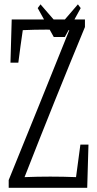

<svg xmlns="http://www.w3.org/2000/svg" viewBox="-20 -895 458 905"><path d="M21 -46.4Q167 -404.8 306.6 -752.9Q252.4 -755.4 197.5 -755.4Q142.6 -755.4 87.4 -752.9Q76.7 -681.2 66.4 -599.6Q66.4 -599.6 29.3 -599.6Q32.2 -706.1 35.2 -803.2Q35.2 -803.2 380.4 -803.2Q380.4 -790.5 380.4 -767.6Q235.8 -418.5 95.7 -60.1Q156.2 -62.5 216.8 -62.5Q277.3 -62.5 338.4 -60.1Q348.6 -141.6 358.9 -213.4Q358.9 -213.4 397 -213.4Q394 -116.7 391.1 -9.8Q391.1 -9.8 21 -9.8Q21 -33.2 21 -46.4ZM259.3 -772.5 347.2 -874.5 360.4 -856.9 285.6 -720.7H233.4L157.7 -856.9L170.9 -874.5Z"/></svg>

Font: Scarab Serif
Style: Light
Weight: 300
Designer: John Roberts
Foundry: Scarab
Version: 1.0